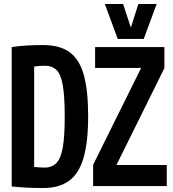

<svg xmlns="http://www.w3.org/2000/svg" viewBox="-20 -937 873 967"><path d="M198 10Q109 10 39 2V-700Q80 -706 117.5 -708Q155 -710 197 -710Q282 -710 331.5 -673.5Q381 -637 402.5 -558Q424 -479 424 -351Q424 -223 401 -143Q378 -63 328 -26.5Q278 10 198 10ZM205 -93Q242 -93 264.5 -116.5Q287 -140 296.5 -196Q306 -252 306 -350Q306 -450 296.5 -506Q287 -562 265 -584Q243 -606 205 -606Q178 -606 152 -602V-96Q165 -95 178.5 -94Q192 -93 205 -93ZM449 0V-107L690 -593V-595H459V-700H808V-594L567 -107V-106H820V0ZM769 -917 704 -741H573L508 -917H600L639 -798L677 -917Z"/></svg>

Font: Georama Condensed SemiBold
Style: Regular
Weight: 600
Width: 3
Designer: Jean-Baptiste Levee
Foundry: Production Type
Version: Version 1.000